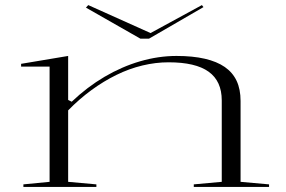

<svg xmlns="http://www.w3.org/2000/svg" viewBox="-20 -735 1123 755"><path d="M1038 -10V0H742V-10L852 -20V-340Q852 -416 800.5 -453Q749 -490 643 -490Q592 -490 540 -477.5Q488 -465 438 -440.5Q388 -416 340 -381Q292 -346 248 -301V-20L359 -10V0H72V-10L175 -20V-473H63V-484L248 -515V-342L262 -335Q323 -393 391 -433Q459 -473 531 -494Q603 -515 674 -515Q738 -515 785.5 -504Q833 -493 864 -471.5Q895 -450 910.5 -417Q926 -384 926 -338V-20ZM774 -715 780 -707 566 -583H532L318 -705L327 -715L572 -605Z"/></svg>

Font: Kalnia Expanded ExtraLight
Style: Regular
Weight: 250
Width: 7
Designer: Frida Medrano
Foundry: Frida Medrano
Version: Version 1.105